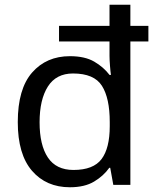

<svg xmlns="http://www.w3.org/2000/svg" viewBox="-20 -780 657 810"><path d="M275 10Q175 10 115 -59.5Q55 -129 55 -265Q55 -405 115.5 -474Q176 -543 275 -543Q338 -543 377.5 -520Q417 -497 442 -464H448Q446 -477 444 -502.5Q442 -528 442 -544V-605H229V-671H442V-760H530V-671H606V-605H530V0H458L445 -72H441Q417 -38 377 -14Q337 10 275 10ZM290 -63Q374 -63 408.5 -109Q443 -155 443 -248V-265Q443 -366 410 -418Q377 -470 288 -470Q217 -470 182 -415Q147 -360 147 -264Q147 -168 182 -115.5Q217 -63 290 -63Z"/></svg>

Font: Noto Sans Wancho
Style: Regular
Weight: 400
Designer: Monotype Design Team
Foundry: Monotype Imaging Inc.
Version: Version 2.001; ttfautohint (v1.8.4.7-5d5b)